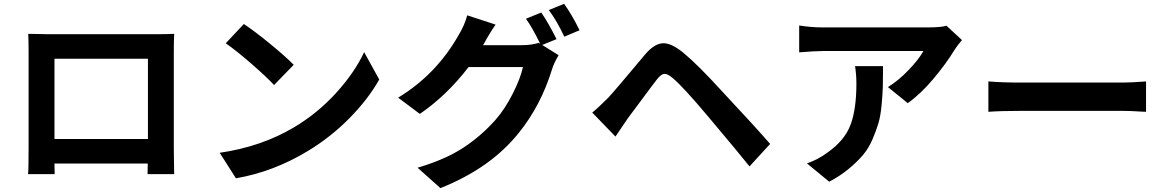

<svg xmlns="http://www.w3.org/2000/svg" viewBox="-20 -884 6040 993"><path d="M745.1 -580.1H261.7V-165H745.1ZM878.9 -612.3V-122.1Q878.9 -104.5 879.4 -71.3Q879.9 -38.1 880.4 -11.2Q880.9 15.6 880.9 16.6H743.2L744.1 -38.1H261.7L262.7 16.6H125Q127.9 2 127.9 -123V-612.3Q127.9 -680.7 126 -709Q208 -707 232.4 -707H782.2Q844.7 -707 880.9 -709Q878.9 -678.7 878.9 -612.3Z M1147.5 -660.2 1241.2 -759.8Q1295.9 -723.6 1376.5 -657.7Q1457 -591.8 1499 -548.8L1397.5 -444.3Q1357.4 -487.3 1279.3 -555.2Q1201.2 -623 1147.5 -660.2ZM1200.2 38.1 1116.2 -93.8Q1331.1 -125 1499 -224.6Q1621.1 -296.9 1717.3 -402.3Q1813.5 -507.8 1863.3 -614.3L1941.4 -472.7Q1882.8 -369.1 1786.1 -271.5Q1689.5 -173.8 1571.3 -102.5Q1393.6 4.9 1200.2 38.1Z M2858.4 -681.6 2784.2 -651.4 2869.1 -598.6Q2844.7 -557.6 2835.9 -528.3Q2777.3 -336.9 2661.1 -194.3Q2515.6 -13.7 2257.8 88.9L2139.6 -16.6Q2282.2 -58.6 2375.5 -119.6Q2468.8 -180.7 2543 -264.6Q2591.8 -320.3 2631.8 -399.4Q2671.9 -478.5 2684.6 -537.1H2403.3Q2291 -390.6 2151.4 -294.9L2039.1 -378.9Q2235.4 -498 2350.6 -700.2Q2382.8 -752.9 2396.5 -804.7L2543 -756.8Q2508.8 -707 2481.4 -655.3L2477.5 -650.4H2678.7Q2727.5 -650.4 2765.6 -662.1L2773.4 -658.2Q2734.4 -739.3 2700.2 -787.1L2779.3 -819.3Q2814.5 -768.6 2858.4 -681.6ZM2818.4 -832 2897.5 -864.3Q2937.5 -808.6 2977.5 -727.5L2898.4 -694.3Q2861.3 -774.4 2818.4 -832Z M3163.1 -177.7 3043 -301.8Q3073.2 -326.2 3125 -377.9Q3154.3 -408.2 3317.4 -603.5Q3363.3 -657.2 3406.7 -660.2Q3450.2 -663.1 3512.7 -612.3Q3588.9 -549.8 3716.8 -409.2Q3889.6 -224.6 3962.9 -139.6L3856.4 -23.4Q3812.5 -79.1 3641.6 -282.2Q3513.7 -434.6 3459 -480.5Q3432.6 -502.9 3416 -502Q3399.4 -501 3377.9 -473.6Q3355.5 -445.3 3297.9 -367.2Q3240.2 -289.1 3226.6 -271.5Z M4402.3 -542H4546.9Q4546.9 -475.6 4545.9 -437.5Q4544.9 -399.4 4539.6 -341.8Q4534.2 -284.2 4523.4 -247.6Q4512.7 -210.9 4492.7 -164.1Q4472.7 -117.2 4443.4 -82.5Q4414.1 -47.9 4370.1 -11.2Q4326.2 25.4 4268.6 55.7L4153.3 -39.1Q4209 -57.6 4257.8 -93.8Q4347.7 -156.2 4378.4 -237.3Q4409.2 -318.4 4409.2 -452.1Q4409.2 -497.1 4402.3 -542ZM4875 -751 4955.1 -676.8Q4927.7 -644.5 4916 -625Q4874 -555.7 4808.1 -477.1Q4742.2 -398.4 4674.8 -350.6L4572.3 -433.6Q4627.9 -467.8 4680.7 -523.4Q4733.4 -579.1 4755.9 -620.1H4235.4Q4195.3 -620.1 4113.3 -613.3V-752Q4176.8 -742.2 4235.4 -742.2H4774.4Q4848.6 -742.2 4875 -751Z M5091.8 -305.7V-462.9Q5164.1 -457 5252.9 -457H5790Q5828.1 -457 5907.2 -462.9V-305.7Q5900.4 -305.7 5877.4 -307.1Q5854.5 -308.6 5831.5 -309.6Q5808.6 -310.5 5790 -310.5H5252.9Q5153.3 -310.5 5091.8 -305.7Z"/></svg>

Font: Gen Shin Gothic Bold
Style: Bold
Weight: 700
Designer: [Source Han Sans]
Ryoko NISHIZUKA  (kana & ideographs); Paul D. Hunt (Latin, Greek & Cyrillic); Wenlong ZHANG  (bopomofo
Version: Version 1.002.20150607